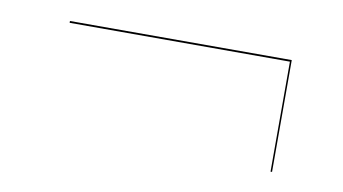

<svg xmlns="http://www.w3.org/2000/svg" viewBox="-35 -452 557 312"><g transform="rotate(10 243.0 -296.0)"><path d="M423.5 -203V-384.5H60V-387.5H426V-203Z"/></g></svg>

Font: Bodoni Moda 72pt Medium
Style: Italic
Weight: 500
Italic angle: -13°
Designer: Owen Earl
Foundry: indestructible type
Version: Version 2.004